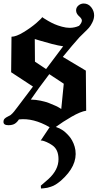

<svg xmlns="http://www.w3.org/2000/svg" viewBox="-27 -723 561 1087"><path d="M446.8 -703.1Q472.7 -703.1 489.3 -682.1Q505.9 -661.1 505.9 -636.2Q505.9 -616.7 496.3 -597.2Q486.8 -577.6 477.3 -566.7Q467.8 -555.7 448 -536.9Q428.2 -518.1 422.9 -512.2Q385.3 -470.7 328.6 -400.9L459 -323.2L460.9 -96.2Q429.7 -91.8 378.4 -62.3Q327.1 -32.7 289.1 -4.4Q310.5 2.4 329.1 15.1Q332 17.1 337.4 21.2Q342.8 25.4 353 35.6Q363.3 45.9 372.3 58.1Q381.3 70.3 389.2 88.9Q397 107.4 399.9 127Q412.6 216.3 317.9 299.8Q302.7 312.5 288.8 321.3Q274.9 330.1 261 334.2Q247.1 338.4 240.7 340.1Q234.4 341.8 220 343Q205.6 344.2 205.1 344.2L204.1 328.1Q238.3 298.8 248 290Q304.2 238.3 304.2 178.2Q304.2 124 270 100.1Q253.4 88.4 237.3 81.5Q221.2 74.7 213.1 73.2Q205.1 71.8 203.1 73.2L253.9 -2.9Q161.6 -56.2 80.1 -46.9Q70.3 -31.2 56.9 -22.7Q43.5 -14.2 20.5 -14.2Q-7.3 -14.2 -7.3 -32.7Q-7.3 -44.4 -1 -51Q5.4 -57.6 17.3 -63.2Q29.3 -68.8 33.2 -71.8Q38.1 -75.7 43.7 -81.5Q49.3 -87.4 53 -92Q56.6 -96.7 62.5 -104.5Q68.4 -112.3 70.8 -115.2L159.7 -232.9L36.1 -314L38.1 -515.1Q64.5 -515.1 107.2 -541.3Q149.9 -567.4 179.7 -593.5Q209.5 -619.6 211.9 -626Q215.3 -623.5 221.4 -619.4Q227.5 -615.2 245.6 -604.7Q263.7 -594.2 281.5 -586.4Q299.3 -578.6 323.2 -572Q347.2 -565.4 367.7 -565.4Q395 -565.4 420.4 -576.7Q436.5 -593.8 436.5 -606.9Q436.5 -613.3 431.4 -619.9Q426.3 -626.5 420.2 -631.6Q414.1 -636.7 408.9 -645.3Q403.8 -653.8 403.8 -664.1Q403.8 -680.7 417 -691.9Q430.2 -703.1 446.8 -703.1ZM330.6 -460.9Q304.7 -464.4 267.1 -474.1Q229.5 -483.9 200.7 -492.7Q171.9 -501.5 169.9 -502L170.9 -374L233.9 -332ZM147.5 -159.2Q174.8 -158.7 202.4 -153.1Q230 -147.5 250.2 -139.6Q270.5 -131.8 286.9 -124.3Q303.2 -116.7 311.5 -111.3L319.8 -106L334 -249L252 -303.2Q186.5 -217.3 147.5 -159.2Z"/></svg>

Font: KJV1611
Style: Regular
Weight: 400
Version: Version 3.6.1